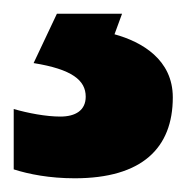

<svg xmlns="http://www.w3.org/2000/svg" viewBox="-20 -71 283 280"><path d="M232 71C232 16 187 -10 147 -21L158 -51H63L29 21C85 30 105 46 105 70C105 90 90 99 68 99C47 99 21 94 0 88V176C22 183 52 189 89 189C187 189 232 145 232 71Z"/></svg>

Font: Noto Sans Tamil UI ExtraBold
Style: Regular
Weight: 800
Designer: Jelle Bosma - Monotype Design Team
Foundry: Monotype Imaging Inc.
Version: Version 2.004